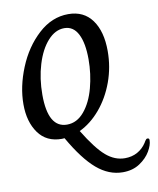

<svg xmlns="http://www.w3.org/2000/svg" viewBox="-102 -783 928 1126"><g transform="rotate(-10 362.0 -219.5)"><path d="M724 109Q724 135 702.5 172Q681 209 639 237Q597 265 538 265Q455 265 383 203.5Q311 142 235 9Q230 10 219 10Q128 10 80 -57Q32 -124 32 -228Q32 -333 77.5 -444.5Q123 -556 203.5 -630Q284 -704 382 -704Q474 -704 523.5 -636Q573 -568 573 -451Q573 -355 541 -267.5Q509 -180 453.5 -114.5Q398 -49 330 -17Q399 96 451.5 141Q504 186 564 186Q606 186 638.5 168Q671 150 692 118Q694 114 698.5 107Q703 100 706 97.5Q709 95 714 95Q720 95 722.5 99Q725 103 724 109ZM264 -67Q323 -67 366.5 -119Q410 -171 432 -253Q454 -335 454 -423Q454 -519 426.5 -573Q399 -627 345 -627Q291 -627 246.5 -577.5Q202 -528 176.5 -444.5Q151 -361 151 -264Q151 -67 264 -67Z"/></g></svg>

Font: Charm
Style: Bold
Weight: 700
Designer: Katatrad Aksorn Co.,Ltd.
Foundry: Cadson Demak Co.,Ltd.
Version: Version 1.001